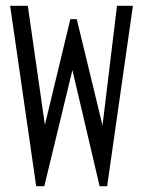

<svg xmlns="http://www.w3.org/2000/svg" viewBox="-20 -643 490 663"><path d="M105 0 15 -623H76L135 -212L223 -577H245L334 -210L384 -623H439L350 0H324L230 -401L133 0Z"/></svg>

Font: Inconsolata SemiCondensed
Style: Regular
Weight: 400
Width: 4
Monospace: yes
Designer: Raph Levien, Cyreal, Brenton Simpson
Foundry: Raph Levien, Cyreal, Google
Version: Version 3.000; ttfautohint (v1.8.2.53-6de2)